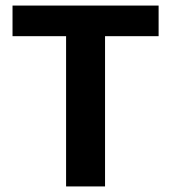

<svg xmlns="http://www.w3.org/2000/svg" viewBox="-20 -670 615 690"><path d="M357.5 0V-540H550V-650H25V-540H217.5V0Z"/></svg>

Font: Familjen Grotesk
Style: Bold
Weight: 700
Designer: Anders Wikstroem, Jonas Baeckman, Matilda Gysing, Kristian Moeller
Foundry: Familjen STHLM AB
Version: Version 2.000